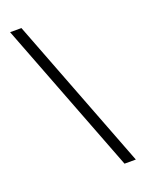

<svg xmlns="http://www.w3.org/2000/svg" viewBox="-146 -781 686 911"><g transform="rotate(-20 197.0 -325.0)"><path d="M23.4 -710.9H80.6L377.4 61H320.3Z"/></g></svg>

Font: Melbourne
Style: Light
Weight: 300
Designer: Google
Version: Version 2.000980; 2014